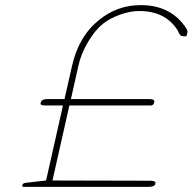

<svg xmlns="http://www.w3.org/2000/svg" viewBox="-20 -723 752 750"><path d="M67 1Q69 -8 81 -9L160 -18L226 -311H160Q140 -311 139 -316Q138 -318 139 -322Q142 -336 166 -336H232L261 -464Q287 -581 367 -645Q438 -703 530 -703Q650 -703 709 -610Q714 -602 711 -591Q710 -587 709 -584.5Q708 -582 706 -581.5Q704 -581 702 -581Q700 -581 696.5 -581.5Q693 -582 691 -582Q687 -582 683.5 -586.5Q680 -591 677 -598Q674 -605 673 -606Q625 -680 524 -680Q488 -680 448 -665.5Q408 -651 382 -630Q351 -605 323.5 -558.5Q296 -512 286 -465L257 -336H561Q573 -336 578.5 -333.5Q584 -331 582 -322Q581 -319 580 -317Q579 -315 577.5 -314Q576 -313 574.5 -312Q573 -311 570 -311Q567 -311 565.5 -311Q564 -311 560 -311Q556 -311 555 -311H251L185 -18L565 -17Q586 -17 587 -10Q587 -8 587 -5Q584 7 560 7H79Q78 7 77 7Q73 7 71 7Q69 7 68 5.5Q67 4 67 1Z"/></svg>

Font: Quicksand
Style: Light Italic
Weight: 300
Italic angle: -12°
Designer: Andrew Paglinawan
Foundry: Andrew Paglinawan
Version: 1.002